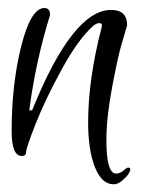

<svg xmlns="http://www.w3.org/2000/svg" viewBox="-20 -410 398 488"><path d="M61.6 -129.6Q164.8 -384.8 262.4 -384.8Q303.2 -384.8 303.2 -345.6Q297.6 -327.2 288.8 -297.2Q280 -267.2 265.2 -189.6Q250.4 -112 250.4 -53.6Q250.4 31.2 275.2 31.2Q284.8 31.2 293.6 23.6Q302.4 16 305.6 16Q316.8 16 305.6 33.6Q301.6 39.2 290.8 48.8Q280 58.4 268.8 58.4Q238.4 58.4 221.2 14.8Q204 -28.8 204 -98.4Q204 -208.8 238.4 -340.8Q241.6 -351.2 232 -351.2Q225.6 -351.2 217.6 -344.8Q179.2 -311.2 136.8 -233.6Q94.4 -156 70.4 -94.8Q46.4 -33.6 46.4 -23.6Q46.4 -13.6 35.2 -13.6Q9.6 -13.6 9.6 -76.8Q9.6 -196 34 -292.8Q58.4 -389.6 92.8 -389.6Q107.2 -389.6 107.2 -372Q70.4 -252.8 54.4 -129.6Z"/></svg>

Font: Euphoria Script
Style: Regular
Weight: 400
Designer: Sabrina Mariela Lopez
Foundry: Sabrina Mariela Lopez
Version: Version 1.002